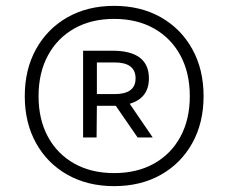

<svg xmlns="http://www.w3.org/2000/svg" viewBox="-20 -769 779 655"><path d="M369.5 -134Q279 -134 210.2 -172.8Q141.5 -211.5 103 -280.8Q64.5 -350 64.5 -441Q64.5 -532 103 -601.5Q141.5 -671 210.2 -710Q279 -749 369.5 -749Q460 -749 528.8 -710Q597.5 -671 636 -601.5Q674.5 -532 674.5 -441Q674.5 -350 636 -280.8Q597.5 -211.5 528.8 -172.8Q460 -134 369.5 -134ZM369.5 -178.5Q447.5 -178.5 505.5 -211Q563.5 -243.5 595.5 -302.5Q627.5 -361.5 627.5 -441Q627.5 -520.5 595.5 -579.8Q563.5 -639 505.5 -671.8Q447.5 -704.5 369.5 -704.5Q291.5 -704.5 233.5 -671.8Q175.5 -639 143.5 -579.8Q111.5 -520.5 111.5 -441Q111.5 -361.5 143.5 -302.5Q175.5 -243.5 233.5 -211Q291.5 -178.5 369.5 -178.5ZM263.5 -300V-596H363.5Q488 -596 488 -501.5Q488 -434.5 422.5 -415L501 -300H449.5L375 -408Q369.5 -408 363.5 -408H310.5L309.5 -300ZM310.5 -448H371Q442.5 -448 442.5 -501.5Q442.5 -556 371 -556H310.5Z"/></svg>

Font: Encode Sans SmCnd
Style: Regular
Weight: 400
Width: 4
Designer: Multiple Designers
Foundry: Impallari Type
Version: Version 3.002; ttfautohint (v1.8.3) -l 8 -r 50 -G 200 -x 14 